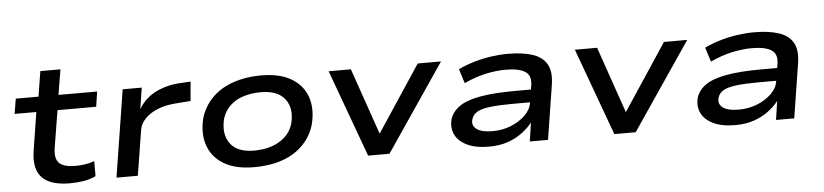

<svg xmlns="http://www.w3.org/2000/svg" viewBox="-41 -863 4689 1093"><g transform="rotate(-5 2303.0 -316.5)"><path d="M319 9Q248 9 202 -13Q156 -35 138.5 -79.5Q121 -124 131 -190L166 -412H42L56 -498H186L209 -642H324L300 -498H521L508 -412H287L252 -198Q243 -137 269.5 -112Q296 -87 362 -87Q389 -87 416.5 -91Q444 -95 470 -105V-19Q438 -3 399.5 3Q361 9 319 9Z M588 0 667 -498H776L757 -377Q795 -440 860 -471Q925 -502 1003 -505L1056 -508L1046 -398L956 -391Q902 -387 858 -369.5Q814 -352 786 -323.5Q758 -295 752 -262L710 0Z M1375 9Q1267 9 1201 -31Q1135 -71 1111.5 -141Q1088 -211 1111 -299Q1128 -351 1160 -390Q1192 -429 1236.5 -455Q1281 -481 1337.5 -494.5Q1394 -508 1459 -508Q1566 -508 1632 -468Q1698 -428 1721 -359Q1744 -290 1721 -201Q1705 -149 1673 -109.5Q1641 -70 1596.5 -43.5Q1552 -17 1496 -4Q1440 9 1375 9ZM1382 -85Q1437 -85 1481 -99.5Q1525 -114 1558 -143Q1591 -172 1605 -217Q1628 -303 1587 -358Q1546 -413 1449 -413Q1397 -413 1352 -399.5Q1307 -386 1275 -357Q1243 -328 1228 -283Q1206 -195 1246 -140Q1286 -85 1382 -85Z M2026 0 1844 -498H1971L2105 -111H2097L2353 -498H2486L2148 0Z M2716 9Q2640 9 2591.5 -14.5Q2543 -38 2524 -77Q2505 -116 2517 -165Q2531 -208 2571.5 -236.5Q2612 -265 2690.5 -279.5Q2769 -294 2896 -294H3004L2994 -222H2878Q2795 -222 2744 -216Q2693 -210 2668 -195.5Q2643 -181 2635 -154Q2625 -120 2653 -98.5Q2681 -77 2746 -77Q2801 -77 2849.5 -96.5Q2898 -116 2931.5 -148.5Q2965 -181 2970 -220L2986 -317Q2995 -373 2959.5 -396Q2924 -419 2849 -419Q2793 -419 2732 -405.5Q2671 -392 2610 -363L2584 -445Q2628 -466 2676 -480Q2724 -494 2773 -501Q2822 -508 2869 -508Q2951 -508 3007.5 -490Q3064 -472 3089.5 -429.5Q3115 -387 3103 -310L3054 0H2950L2966 -109L2968 -110Q2945 -79 2908.5 -51.5Q2872 -24 2825 -7.5Q2778 9 2716 9Z M3433 0 3251 -498H3378L3512 -111H3504L3760 -498H3893L3555 0Z M4123 9Q4047 9 3998.5 -14.5Q3950 -38 3931 -77Q3912 -116 3924 -165Q3938 -208 3978.5 -236.5Q4019 -265 4097.5 -279.5Q4176 -294 4303 -294H4411L4401 -222H4285Q4202 -222 4151 -216Q4100 -210 4075 -195.5Q4050 -181 4042 -154Q4032 -120 4060 -98.5Q4088 -77 4153 -77Q4208 -77 4256.5 -96.5Q4305 -116 4338.5 -148.5Q4372 -181 4377 -220L4393 -317Q4402 -373 4366.5 -396Q4331 -419 4256 -419Q4200 -419 4139 -405.5Q4078 -392 4017 -363L3991 -445Q4035 -466 4083 -480Q4131 -494 4180 -501Q4229 -508 4276 -508Q4358 -508 4414.5 -490Q4471 -472 4496.5 -429.5Q4522 -387 4510 -310L4461 0H4357L4373 -109L4375 -110Q4352 -79 4315.5 -51.5Q4279 -24 4232 -7.5Q4185 9 4123 9Z"/></g></svg>

Font: Nunito Sans 7pt Expanded SemiBold
Style: Italic
Weight: 600
Width: 7
Italic angle: -9°
Designer: Vernon Adams
Foundry: Vernon Adams
Version: Version 3.101;gftools[0.9.27]